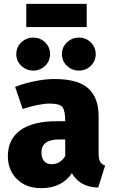

<svg xmlns="http://www.w3.org/2000/svg" viewBox="-20 -963 589 1001"><path d="M195 18Q116 18 68.5 -29Q21 -76 21 -149Q21 -237 86 -284Q151 -331 274 -331H320Q320 -383 307 -403Q294 -423 237 -423Q188 -423 98 -395L59 -510Q110 -530 164.5 -540.5Q219 -551 264 -551Q386 -551 440 -502.5Q494 -454 494 -358V-164Q494 -134 502 -120Q510 -106 528 -100L492 15Q395 12 355 -60Q302 18 195 18ZM249 -107Q294 -107 320 -149V-236H290Q196 -236 196 -169Q196 -139 210 -123Q224 -107 249 -107ZM153 -595Q118 -595 91.5 -619.5Q65 -644 65 -681Q65 -718 91.5 -742.5Q118 -767 153 -767Q190 -767 215.5 -742Q241 -717 241 -681Q241 -645 215.5 -620Q190 -595 153 -595ZM391 -595Q356 -595 329.5 -619.5Q303 -644 303 -681Q303 -718 329.5 -742.5Q356 -767 391 -767Q428 -767 453.5 -742Q479 -717 479 -681Q479 -645 453.5 -620Q428 -595 391 -595ZM432 -822H117V-943H432Z"/></svg>

Font: Trujillo ExtraBold
Style: Regular
Weight: 800
Designer: Fira Sans original fonts by bBox Type GmbH, Carrois Corporate GbR, & Edenspiekermann AG / Changes by Cristiano Sobral
Foundry: Fira Sans original fonts by bBox Type GmbH, Carrois Corporate GbR, & Edenspiekermann AG / Changes by Cristiano Sobral
Version: Version 4.301;July 28, 2020;FontCreator 13.0.0.2655 64-bit